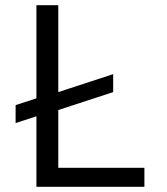

<svg xmlns="http://www.w3.org/2000/svg" viewBox="-20 -718 640 738"><path d="M535 0H120V-271L40 -245V-314L120 -340V-698H204V-364L415 -433V-364L204 -295V-73H535Z"/></svg>

Font: iA Writer Mono V
Style: Regular
Weight: 400
Designer: Mike Abbink, Paul van der Laan, Pieter van Rosmalen
Foundry: Bold Monday
Version: Version 2.000